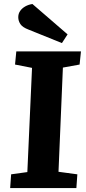

<svg xmlns="http://www.w3.org/2000/svg" viewBox="-20 -963 442 983"><path d="M144 -615.5 57 -632.5 63.5 -700H394.5L387.5 -632.5L302 -617L279.5 -83.5L376 -70.5L371 0H32L37 -70.5L120 -82ZM326 -787 297 -742.5 126 -811.5Q95.5 -823 84.5 -839.5Q73.5 -856 73.5 -875Q73.5 -893 83.2 -907Q93 -921 109.5 -930.3Q126 -939.5 146 -942.5Z"/></svg>

Font: Literata
Style: Italic
Weight: 400
Italic angle: -2°
Designer: Latin by Veronika Burian and Jose Scaglione. Greek by Irene Vlachou. Cyrillic by Vera Evstafieva
Foundry: TypeTogether
Version: Version 3.103;gftools[0.9.29]